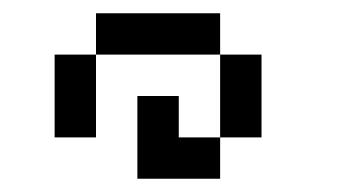

<svg xmlns="http://www.w3.org/2000/svg" viewBox="-20 -895 540 290"><path d="M187.5 -750Q187.5 -750 187.5 -625H312.5V-687.5H250V-750ZM312.5 -687.5H375Q375 -687.5 375 -812.5H312.5Q312.5 -812.5 312.5 -687.5ZM62.5 -812.5Q62.5 -812.5 62.5 -687.5H125Q125 -687.5 125 -812.5ZM125 -812.5H312.5V-875H125Z"/></svg>

Font: Unifont
Style: Regular
Weight: 500
Version: Version 15.1.04